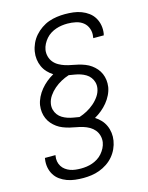

<svg xmlns="http://www.w3.org/2000/svg" viewBox="-139 -909 879 1137"><g transform="rotate(-15 300.0 -340.0)"><path d="M229 143Q203 143 177.5 140Q152 137 129 128.5Q106 120 86.5 106Q67 92 54.5 71.5Q42 51 37.5 26.5Q33 2 37 -24Q37 -26 37.5 -27.5Q38 -29 38 -31H103Q103 -30 102.5 -29Q102 -28 102 -26Q99 -9 102 7.5Q105 24 113.5 37.5Q122 51 135 60.5Q148 70 163 75.5Q178 81 195 83Q212 85 229 85Q246 85 264 82.5Q282 80 299 74Q316 68 332 58Q348 48 360.5 33.5Q373 19 381.5 2.5Q390 -14 393 -32Q396 -53 390.5 -73Q385 -93 372.5 -108Q360 -123 342.5 -133Q325 -143 305.5 -149Q286 -155 265.5 -158.5Q245 -162 225 -167Q205 -172 186 -179.5Q167 -187 151 -198.5Q135 -210 122 -225Q109 -240 101 -258.5Q93 -277 90.5 -297.5Q88 -318 91 -339Q91 -339 91 -339.5Q91 -340 91 -340Q95 -364 106.5 -387.5Q118 -411 134.5 -431Q151 -451 171 -467.5Q191 -484 214 -497Q195 -509 179.5 -525.5Q164 -542 154.5 -563Q145 -584 142 -607.5Q139 -631 143 -655Q147 -680 158 -704Q169 -728 186.5 -748Q204 -768 226.5 -783.5Q249 -799 273 -807.5Q297 -816 322.5 -819.5Q348 -823 372 -823Q398 -823 423.5 -820Q449 -817 472.5 -808Q496 -799 515.5 -784.5Q535 -770 547.5 -749Q560 -728 564.5 -703Q569 -678 565 -652Q564 -649 563.5 -647Q563 -645 563 -642H498Q499 -644 499 -645.5Q499 -647 499 -649Q504 -675 495.5 -699.5Q487 -724 468 -739Q449 -754 423.5 -759.5Q398 -765 372 -765Q355 -765 337 -762.5Q319 -760 301.5 -754Q284 -748 268 -738Q252 -728 239.5 -713.5Q227 -699 218.5 -682.5Q210 -666 207 -648Q204 -627 209.5 -607Q215 -587 227.5 -572Q240 -557 258 -547Q276 -537 295 -531Q314 -525 334.5 -521.5Q355 -518 375 -513Q395 -508 414 -500.5Q433 -493 449 -481.5Q465 -470 478 -455Q491 -440 499 -421.5Q507 -403 509.5 -382.5Q512 -362 509 -341Q509 -341 509 -340.5Q509 -340 509 -340Q505 -316 493.5 -292.5Q482 -269 465.5 -249Q449 -229 429 -212.5Q409 -196 386 -183Q405 -171 420.5 -154.5Q436 -138 445.5 -117Q455 -96 458 -72.5Q461 -49 457 -25Q453 0 442 24Q431 48 414 68Q397 88 374.5 103Q352 118 327.5 127Q303 136 278 139.5Q253 143 229 143ZM299 -212Q324 -220 347 -232.5Q370 -245 390.5 -262.5Q411 -280 426 -302Q441 -324 445 -349Q448 -368 443.5 -385Q439 -402 428.5 -416Q418 -430 403 -439Q388 -448 371.5 -453.5Q355 -459 337 -462Q319 -465 301 -468Q276 -460 253 -447.5Q230 -435 209.5 -417.5Q189 -400 174 -378Q159 -356 155 -331Q152 -312 156.5 -295Q161 -278 171.5 -264Q182 -250 197 -241Q212 -232 228.5 -226.5Q245 -221 263 -218Q281 -215 299 -212Z"/></g></svg>

Font: Iosevka Curly LtExObl
Style: Regular
Weight: 300
Width: 7
Italic angle: -9°
Monospace: yes
Designer: Belleve Invis
Foundry: Belleve Invis
Version: Version 11.1.0; ttfautohint (v1.8.3)